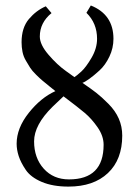

<svg xmlns="http://www.w3.org/2000/svg" viewBox="-20 -672 508 704"><path d="M232.9 -14.2Q359.9 -14.2 359.9 -141.1Q359.9 -173.3 337.9 -205.1Q315.9 -236.8 291 -257.8Q266.1 -278.8 212.9 -318.8L172.9 -280.8Q105 -213.9 105 -153.8Q105 -92.8 140.4 -53.5Q175.8 -14.2 232.9 -14.2ZM335.9 -529.8Q335.9 -586.9 296.9 -625L313 -651.9Q396 -618.7 396 -529.8Q396 -495.6 381.1 -464.4Q366.2 -433.1 344.7 -413.6Q323.2 -394 307.1 -382.6Q291 -371.1 282.2 -368.2Q314.5 -346.2 333.3 -331.5Q352.1 -316.9 377.4 -291.5Q402.8 -266.1 415.5 -237.1Q428.2 -208 428.2 -174.8Q428.2 -86.9 375.7 -37.4Q323.2 12.2 231 12.2Q173.8 12.2 133.3 -4.9Q92.8 -22 74.5 -49.1Q56.2 -76.2 48.6 -99.6Q41 -123 41 -145Q41 -202.1 85.4 -258.1Q129.9 -314 183.1 -337.9Q179.2 -340.8 160.6 -356Q142.1 -371.1 135 -377Q127.9 -382.8 112.5 -397.9Q97.2 -413.1 90.6 -423.6Q84 -434.1 75 -449.5Q65.9 -464.8 62.5 -481.9Q59.1 -499 59.1 -517.1Q59.1 -570.3 85.9 -602.1Q112.8 -633.8 147.9 -648.9L168.9 -624Q126 -588.9 126 -538.1Q126 -508.3 158 -471.2Q189.9 -434.1 221.7 -411.6L252.9 -389.2Q260.7 -394 277.8 -409.4Q294.9 -424.8 315.4 -459.7Q335.9 -494.6 335.9 -529.8Z"/></svg>

Font: Biolilbert
Style: Regular
Weight: 400
Designer: Philipp H. Poll
Foundry: Philipp H. Poll
Version: Version 1.1.0